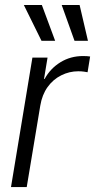

<svg xmlns="http://www.w3.org/2000/svg" viewBox="-20 -755 384 775"><path d="M24.4 0 110.8 -522.5H171.9L157.7 -436.5H160.2Q183.1 -478.5 223.9 -503.7Q264.6 -528.8 315.4 -528.8Q324.2 -528.8 331.5 -528.3Q338.9 -527.8 343.8 -526.9L333.5 -463.4Q329.1 -464.4 319.1 -465.8Q309.1 -467.3 295.9 -467.3Q259.8 -467.3 227.1 -450.9Q194.3 -434.6 172.1 -403.6Q149.9 -372.6 142.6 -328.6L87.9 0ZM280.8 -590.3 229 -734.9H301.3L335 -590.3ZM147.5 -590.3 76.2 -734.9H148.9L202.6 -590.3Z"/></svg>

Font: Inter 28pt Light
Style: Italic
Weight: 300
Italic angle: -9.3988°
Designer: Rasmus Andersson
Foundry: rsms
Version: Version 4.001;git-66647c0bb